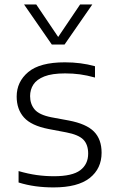

<svg xmlns="http://www.w3.org/2000/svg" viewBox="-20 -828 515 858"><path d="M219.5 9.5Q176.5 9.5 138.2 4.2Q100 -1 63 -12.5V-63.5Q106.5 -51 144 -45.8Q181.5 -40.5 221 -40.5Q303 -40.5 338.5 -67.2Q374 -94 374 -141.5Q374 -182 352.5 -204Q331 -226 276 -236.5L197 -251.5Q120 -266.5 87.2 -303Q54.5 -339.5 54.5 -396.5Q54.5 -462.5 106.2 -506Q158 -549.5 270 -549.5Q306 -549.5 339.2 -545.2Q372.5 -541 404.5 -532V-481.5Q368.5 -491.5 337 -495.8Q305.5 -500 271 -500Q212.5 -500 178.2 -486.5Q144 -473 129.2 -450.2Q114.5 -427.5 114.5 -398.5Q114.5 -363.5 134.5 -339.2Q154.5 -315 209 -304L287.5 -289.5Q366 -274.5 400 -240Q434 -205.5 434 -145.5Q434 -74.5 380.8 -32.5Q327.5 9.5 219.5 9.5ZM211.5 -629 87.5 -808H142L249 -649.5H231L338 -808H392.5L268.5 -629Z"/></svg>

Font: Encode Sans SemiExpanded Light
Style: Regular
Weight: 300
Width: 6
Designer: Multiple Designers
Foundry: Impallari Type
Version: Version 3.002